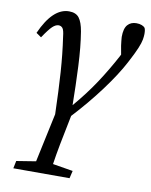

<svg xmlns="http://www.w3.org/2000/svg" viewBox="-83 -548 670 851"><g transform="rotate(10 252.5 -123.0)"><path d="M36 241 43 207 130 193 177 -27Q174 -134 168.5 -215.5Q163 -297 152 -371Q149 -401 142 -409.5Q135 -418 124 -418Q111 -418 96.5 -404.5Q82 -391 56 -352L33 -368Q86 -487 159 -487Q190 -487 204.5 -468Q219 -449 226 -408Q237 -341 241 -254Q245 -167 246 -80Q299 -142 339 -202.5Q379 -263 416 -332Q417 -334 417.5 -335.5Q418 -337 419 -338L412 -377Q411 -387 409.5 -398Q408 -409 408 -416Q408 -454 422.5 -470.5Q437 -487 462 -487Q476 -487 486 -483Q496 -479 500 -474Q505 -467 505 -446Q505 -436 502.5 -421Q500 -406 489.5 -380.5Q479 -355 455 -310Q424 -251 369 -177Q314 -103 248 -32L246 -22Q231 51 221.5 101Q212 151 206 192L297 207L289 241Z"/></g></svg>

Font: Source Serif Pro
Style: Italic
Weight: 400
Italic angle: -12°
Designer: Frank Grießhammer
Foundry: Adobe Systems Incorporated
Version: Version 3.001;hotconv 1.0.111;makeotfexe 2.5.65597